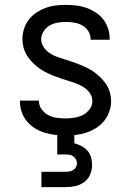

<svg xmlns="http://www.w3.org/2000/svg" viewBox="-20 -548 540 788"><path d="M249 8Q227 8 205.5 5.5Q184 3 163 -3.5Q142 -10 123.5 -21.5Q105 -33 91 -49.5Q77 -66 69.5 -87Q62 -108 62 -130V-135H140V-132Q140 -114 151 -99Q162 -84 178.5 -75.5Q195 -67 213 -64.5Q231 -62 249 -62Q267 -62 285.5 -65Q304 -68 320 -76Q336 -84 347.5 -99.5Q359 -115 359 -133Q359 -151 349 -165.5Q339 -180 324.5 -189.5Q310 -199 294 -205Q278 -211 261.5 -216Q245 -221 228.5 -226.5Q212 -232 196 -238.5Q180 -245 165 -253Q150 -261 136 -271.5Q122 -282 110.5 -294.5Q99 -307 90 -321.5Q81 -336 76.5 -353Q72 -370 72 -387Q72 -408 78.5 -429Q85 -450 98 -467Q111 -484 129 -496Q147 -508 167 -515.5Q187 -523 208.5 -525.5Q230 -528 251 -528Q272 -528 293 -525.5Q314 -523 334 -516Q354 -509 372 -497.5Q390 -486 403 -469.5Q416 -453 423 -432.5Q430 -412 430 -391V-385H352V-388Q352 -405 342.5 -420Q333 -435 318 -443.5Q303 -452 285.5 -455Q268 -458 251 -458Q234 -458 216.5 -455Q199 -452 184 -443.5Q169 -435 159 -419.5Q149 -404 149 -387Q149 -370 159 -355Q169 -340 183 -330.5Q197 -321 213.5 -315Q230 -309 246.5 -304Q263 -299 279 -293.5Q295 -288 311 -281.5Q327 -275 342.5 -267Q358 -259 371.5 -248.5Q385 -238 397 -225.5Q409 -213 418 -198.5Q427 -184 431.5 -167Q436 -150 436 -133Q436 -111 428.5 -90Q421 -69 407.5 -52Q394 -35 375 -23Q356 -11 335.5 -4Q315 3 293 5.5Q271 8 249 8ZM150 220V157H250Q258 157 266 155.5Q274 154 281 149.5Q288 145 292 137.5Q296 130 296 122Q296 114 292 106.5Q288 99 281.5 94Q275 89 266.5 87.5Q258 86 250 86H215V-62H285V40Q300 44 314.5 51.5Q329 59 339 70.5Q349 82 353.5 97.5Q358 113 358 129Q358 149 350 168Q342 187 326 199Q310 211 290 215.5Q270 220 250 220Z"/></svg>

Font: Iosevka Custom
Style: Regular
Weight: 400
Monospace: yes
Designer: Belleve Invis
Foundry: Belleve Invis
Version: Version 32.5.0; ttfautohint (v1.8.4)